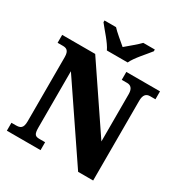

<svg xmlns="http://www.w3.org/2000/svg" viewBox="-209 -1085 1176 1239"><g transform="rotate(30 378.5 -465.5)"><path d="M320 -771H475C495 -816 556 -880 585 -918V-931H499C479 -909 425 -865 397 -841C369 -865 315 -909 296 -931H210V-918C239 -880 300 -816 320 -771ZM20 0H271V-59H231C198 -59 186 -66 186 -120V-539L551 0H663V-594C663 -639 681 -655 709 -655H749V-714H498V-655H538C563 -655 583 -641 583 -598V-245L266 -714H20V-655H59C84 -655 106 -648 106 -598V-120C106 -66 85 -59 51 -59H20Z"/></g></svg>

Font: Noto Serif Tamil SemiCondensed Black
Style: Italic
Weight: 900
Width: 4
Italic angle: -12°
Designer: Indian Type Foundry, Tom Grace, and the Monotype Design Team
Foundry: Monotype Imaging Inc.
Version: Version 2.003